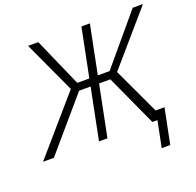

<svg xmlns="http://www.w3.org/2000/svg" viewBox="-177 -867 1219 1197"><g transform="rotate(-20 432.5 -269.0)"><path d="M541.5 -339.4H466.8L398.9 0H342.8L410.6 -339.4H334.5L43.5 0H-28.3L289.6 -367.2L130.9 -710.9H198.7L340.3 -389.2H420.4L484.9 -710.9H541L476.6 -389.2H554.7L825.2 -710.9H893.1L596.7 -367.7L768.6 0H696.8ZM752.4 173.3H695.8L742.7 -60.5H799.3Z"/></g></svg>

Font: Franko
Style: Light Italic
Weight: 300
Designer: Google
Version: Version 1.200310; 2013